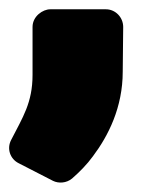

<svg xmlns="http://www.w3.org/2000/svg" viewBox="-40 -178 304 413"><path d="M-16 123C-26 142 -18 164 0 173L74 211C86 217 103 216 115 206C131 192 147 176 160 158C193 114 224 53 224 -24L225 -120C225 -141 208 -158 188 -158H68C52 -158 30 -143 30 -120V-17C30 43 9 74 -16 123Z"/></svg>

Font: Asimov Print
Style: E
Weight: 500
Designer: Google
Version: Version 2.000980; 2014